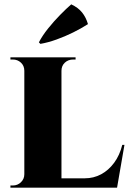

<svg xmlns="http://www.w3.org/2000/svg" viewBox="-20 -864 593 884"><path d="M263 -600V0H92V-600ZM484 -43 517 0H261V-43ZM553 -197 519 0H340L370 -43Q411 -43 445.5 -61.5Q480 -80 505.5 -114.5Q531 -149 543 -197ZM95 -62 97 0H28V-10Q28 -10 33 -10Q38 -10 39 -10Q61 -10 76.5 -25Q92 -40 92 -62ZM260 -538V-600H328V-590Q327 -590 322 -590Q317 -590 317 -590Q294 -590 278.5 -575.5Q263 -561 263 -538ZM95 -538H92Q92 -561 76.5 -575.5Q61 -590 39 -590Q38 -590 33 -590Q28 -590 28 -590V-600H95ZM159 -669Q175 -700 201.5 -733Q228 -766 257 -795.5Q286 -825 308 -844Q340 -829 358 -806.5Q376 -784 385 -753Q354 -733 316.5 -714.5Q279 -696 240 -682Q201 -668 166 -662Z"/></svg>

Font: Cinzel ExtraBold
Style: Regular
Weight: 800
Designer: Natanael Gama
Version: Version 2.000